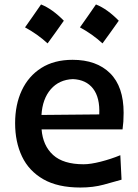

<svg xmlns="http://www.w3.org/2000/svg" viewBox="-20 -817 610 850"><path d="M335.9 13.2Q235.8 13.2 171.9 -23.4Q107.9 -60.1 77.4 -124.3Q46.9 -188.5 46.9 -271.5Q46.9 -353.5 76.4 -416.7Q106 -480 162.8 -516.1Q219.7 -552.2 301.3 -552.2Q407.2 -552.2 467.3 -492.9Q527.3 -433.6 527.3 -317.4Q527.3 -295.9 526.1 -278.6Q524.9 -261.2 522.5 -244.1H164.1Q169.9 -171.9 215.1 -130.9Q260.3 -89.8 350.1 -89.8Q380.9 -89.8 426 -101.3Q471.2 -112.8 512.7 -129.9L518.1 -21.5Q485.4 -12.2 439 0.5Q392.6 13.2 335.9 13.2ZM419.4 -310.5Q422.9 -384.8 392.1 -424.6Q361.3 -464.4 302.7 -466.8Q241.7 -464.4 204.8 -421.9Q168 -379.4 163.6 -308.1ZM404.8 -797.3Q430.6 -787.1 455.9 -768.8Q481.1 -750.6 505.8 -725.3Q488.6 -700.6 470.6 -675.7Q452.6 -650.7 433.8 -624.9Q388.7 -666.3 333.9 -695.8Q352.2 -721.6 369.7 -746.6Q387.1 -771.5 404.8 -797.3ZM161.7 -797.3Q187.4 -787.1 212.7 -768.8Q237.9 -750.6 262.6 -725.3Q245.5 -700.6 227.5 -675.7Q209.5 -650.7 190.7 -624.9Q145.6 -666.3 90.8 -695.8Q109 -721.6 126.5 -746.6Q143.9 -771.5 161.7 -797.3Z"/></svg>

Font: Pinar DS1 SemiBold
Style: Regular
Weight: 600
Designer: Amin Abedi
Version: Version 3.000